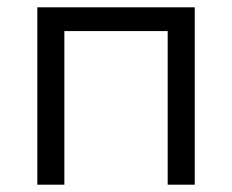

<svg xmlns="http://www.w3.org/2000/svg" viewBox="-20 -505 635 525"><path d="M82 0V-485H512.5V0H438.5V-420H156V0Z"/></svg>

Font: Geologica ExtraLight
Style: Regular
Weight: 200
Designer: Sindre Bremnes, Frode Helland
Foundry: Monokrom Skriftforlag AS
Version: Version 1.010; ttfautohint (v1.8.4.7-5d5b);gftools[0.9.28]